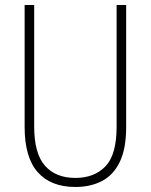

<svg xmlns="http://www.w3.org/2000/svg" viewBox="-20 -734 600 764"><path d="M482 -228Q482 -142 456.5 -89.5Q431 -37 385.5 -13.5Q340 10 280 10Q182 10 130 -49Q78 -108 78 -229V-714H116V-231Q116 -123 159 -74.5Q202 -26 280 -26Q355 -26 399.5 -72Q444 -118 444 -229V-714H482Z"/></svg>

Font: Noto Sans Thai Cond ExtLt
Style: Regular
Weight: 200
Width: 3
Designer: Monotype Design Team
Foundry: Monotype Imaging Inc.
Version: Version 2.002; ttfautohint (v1.8.4.7-5d5b)